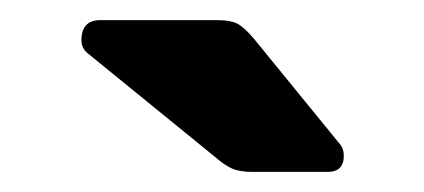

<svg xmlns="http://www.w3.org/2000/svg" viewBox="-20 -766 422 191"><path d="M231 -595Q218 -595 210.5 -598.5Q203 -602 195 -609L66 -714Q61 -719 61 -726Q61 -746 80 -746H196Q209 -746 216 -742.5Q223 -739 233 -727L317 -624Q322 -619 322 -611Q322 -595 306 -595Z"/></svg>

Font: Rubik Light SemiBold
Style: Regular
Weight: 600
Version: Version 2.300;gftools[0.9.30]